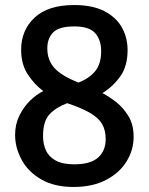

<svg xmlns="http://www.w3.org/2000/svg" viewBox="-20 -730 592 763"><path d="M272 13Q196 13 144 -17Q92 -47 66 -95Q40 -143 40 -194Q40 -236 57 -270.5Q74 -305 99.5 -330Q125 -355 152 -368Q116 -395 90 -435Q64 -475 64 -532Q64 -610 117.5 -660Q171 -710 275 -710Q347 -710 394 -686Q441 -662 464 -621.5Q487 -581 487 -531Q487 -467 458 -426.5Q429 -386 387 -360Q414 -346 442 -324Q470 -302 490.5 -268.5Q511 -235 511 -186Q511 -134 483 -88.5Q455 -43 401.5 -15Q348 13 272 13ZM275 -77Q340 -77 370 -104Q400 -131 400 -177Q400 -213 385.5 -237.5Q371 -262 337.5 -281.5Q304 -301 247 -320Q202 -303 176.5 -275.5Q151 -248 151 -189Q151 -158 162.5 -132.5Q174 -107 201.5 -92Q229 -77 275 -77ZM292 -402Q334 -418 358 -447Q382 -476 382 -527Q382 -571 358.5 -598Q335 -625 276 -625Q214 -625 191 -601Q168 -577 168 -538Q168 -491 196.5 -459.5Q225 -428 292 -402Z"/></svg>

Font: Ruda SemiBold
Style: Regular
Weight: 600
Designer: Mariela Monsalve and Angelina Sanchez
Foundry: Mariela Monsalve and Angelina Sanchez
Version: Version 2.001